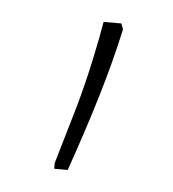

<svg xmlns="http://www.w3.org/2000/svg" viewBox="-31 -843 242 269"><g transform="rotate(5 90.5 -708.5)"><path d="M54 -603V-611L78 -693Q87 -725 94.5 -760Q102 -795 105 -814H130L133 -806Q123 -760 108 -710Q93 -660 73 -603Z"/></g></svg>

Font: Noto Serif Armenian Condensed Thin
Style: Regular
Weight: 100
Width: 3
Designer: Monotype Design Team
Foundry: Monotype Imaging Inc.
Version: Version 2.008; ttfautohint (v1.8.4.7-5d5b)